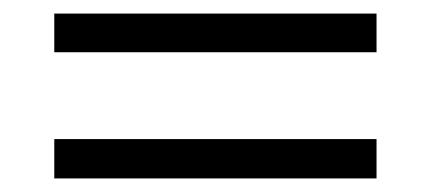

<svg xmlns="http://www.w3.org/2000/svg" viewBox="-20 -521 635 283"><path d="M535 -258H60V-316H535ZM535 -444H60V-501H535Z"/></svg>

Font: BLUETTI 2.0 Extralight
Style: Roman
Weight: 200
Designer: Stijn de Vries
Foundry: tokotype
Version: Version 2.005;October 31, 2023;FontCreator 14.0.0.2814 64-bi